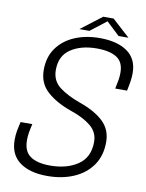

<svg xmlns="http://www.w3.org/2000/svg" viewBox="-94 -924 760 1000"><g transform="rotate(10 286.0 -424.0)"><path d="M226 9.5Q132.5 9.5 79.5 -29.8Q26.5 -69 26.5 -146.5Q26.5 -171 30.2 -192.5Q34 -214 41 -243H103Q96 -214 93 -194.8Q90 -175.5 90 -156Q90 -97.5 126 -72Q162 -46.5 231 -46.5Q320 -46.5 378 -86.2Q436 -126 436 -207Q436 -258 397 -290.5Q358 -323 290 -346Q211.5 -373 162 -416.8Q112.5 -460.5 112.5 -531.5Q112.5 -600.5 147 -648.2Q181.5 -696 240.2 -720.8Q299 -745.5 372.5 -745.5Q465 -745.5 518.2 -707.8Q571.5 -670 571.5 -595Q571.5 -573 568 -550.2Q564.5 -527.5 558.5 -500.5H496Q502 -527.5 505.2 -547.2Q508.5 -567 508.5 -586Q508.5 -642.5 471.5 -666Q434.5 -689.5 366.5 -689.5Q283 -689.5 228.8 -653.5Q174.5 -617.5 174.5 -542.5Q174.5 -485.5 216.8 -453Q259 -420.5 329.5 -395.5Q409 -367.5 453.5 -325.5Q498 -283.5 498 -217Q498 -145 462.5 -94.2Q427 -43.5 365.5 -17Q304 9.5 226 9.5ZM258.5 -773 369.5 -858H424.5L518 -773H465.5L396 -838.5L311.5 -773Z"/></g></svg>

Font: Epilogue Light
Style: Italic
Weight: 300
Italic angle: -12°
Designer: Tyler Finck
Foundry: Etcetera Type Co
Version: Version 2.111; ttfautohint (v1.8.3)